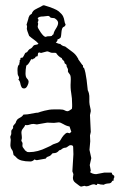

<svg xmlns="http://www.w3.org/2000/svg" viewBox="-20 -687 451 724"><path d="M234.4 -186.5 242.2 -184.6Q244.1 -184.6 245.6 -187Q247.1 -189.5 249 -189.5L242.2 -210Q230.5 -211.9 219.2 -218.8Q208 -225.6 201.2 -225.6L183.6 -223.6L158.2 -224.6Q158.2 -224.6 119.1 -217.8L106.4 -219.7Q98.6 -219.7 90.8 -216.8Q83 -213.9 75.2 -215.8Q73.2 -210 66.4 -202.1Q59.6 -194.3 61 -183.6Q62.5 -172.9 62.5 -166L60.5 -157.2Q60.5 -155.3 62 -153.3Q63.5 -151.4 64.5 -148.9Q65.4 -146.5 64.9 -143.6Q64.5 -140.6 64.5 -136.7Q64.5 -132.8 68.8 -127.9Q73.2 -123 75.2 -118.2L76.2 -119.1Q78.1 -119.1 79.6 -116.2Q81.1 -113.3 89.8 -113.3Q122.1 -113.3 157.2 -130.9L169.9 -136.7Q179.7 -143.6 190.9 -146.5Q202.1 -149.4 207 -157.2Q221.7 -183.6 233.4 -186.5ZM84 -255.9 116.2 -261.7Q124 -261.7 126.5 -263.2Q128.9 -264.6 147.5 -269.5Q166 -274.4 182.6 -274.4H206.1Q217.8 -274.4 223.6 -271Q229.5 -267.6 234.4 -267.6Q239.3 -267.6 251 -276.4Q252 -280.3 252 -284.2V-293Q252 -317.4 248.5 -336.4Q245.1 -355.5 246.6 -377.9Q248 -400.4 243.7 -405.8Q239.3 -411.1 237.3 -414.6Q235.4 -418 236.3 -421.9Q237.3 -425.8 233.9 -431.2Q230.5 -436.5 231 -439Q231.4 -441.4 230 -443.4Q228.5 -445.3 227.1 -445.8Q225.6 -446.3 224.1 -448.2Q222.7 -450.2 223.1 -451.2Q223.6 -452.1 222.2 -455.1Q220.7 -458 217.3 -460.4Q213.9 -462.9 212.9 -467.8Q200.2 -473.6 191.4 -487.3Q186.5 -488.3 181.2 -487.8Q175.8 -487.3 171.4 -488.8Q167 -490.2 164.1 -491.7Q161.1 -493.2 157.2 -493.2L134.8 -487.3Q133.8 -487.3 127.9 -489.3Q123 -488.3 123 -482.9Q123 -477.5 121.1 -474.6Q112.3 -474.6 112.3 -467.8Q107.4 -467.8 105.5 -464.8Q103.5 -461.9 97.7 -463.9Q93.8 -457 89.8 -450.2Q85.9 -443.4 79.1 -439.5Q76.2 -423.8 76.2 -410.2Q76.2 -396.5 82 -390.6Q87.9 -384.8 87.9 -378.4Q87.9 -372.1 83 -362.8Q78.1 -353.5 71.3 -353.5Q64.5 -353.5 62 -357.4Q59.6 -361.3 58.1 -366.2Q56.6 -371.1 55.7 -376.5Q54.7 -381.8 48.8 -387.7Q51.8 -387.7 51.8 -392.6Q51.8 -397.5 48.8 -401.4Q45.9 -405.3 45.9 -422.9Q45.9 -440.4 53.7 -445.3Q52.7 -445.3 52.7 -447.3L54.7 -456.1Q53.7 -456.1 53.7 -458L57.6 -463.9L56.6 -465.8Q57.6 -469.7 61 -469.2Q64.5 -468.8 66.4 -471.2Q68.4 -473.6 75.2 -487.3Q82 -489.3 84.5 -493.7Q86.9 -498 91.8 -502Q99.6 -504.9 103.5 -511.2Q107.4 -517.6 114.7 -518.1Q122.1 -518.6 125 -522.5Q117.2 -531.2 107.9 -537.6Q98.6 -543.9 89.8 -551.8Q81.1 -574.2 81.1 -578.1L82 -586.9Q82 -589.8 80.1 -593.8Q82 -601.6 84.5 -608.4Q86.9 -615.2 87.9 -621.1Q90.8 -629.9 95.7 -632.3Q100.6 -634.8 100.6 -637.2Q100.6 -639.6 105 -645Q109.4 -650.4 122.1 -656.2Q134.8 -662.1 142.6 -667H146.5Q189.5 -654.3 201.7 -644Q213.9 -633.8 217.8 -625.5Q221.7 -617.2 222.7 -609.4Q223.6 -601.6 227.5 -593.8Q225.6 -587.9 220.7 -585.9Q215.8 -584 213.9 -577.6Q211.9 -571.3 211.4 -562.5Q210.9 -553.7 209 -545.9Q206.1 -543.9 204.1 -541.5Q202.1 -539.1 197.3 -539.1Q197.3 -532.2 190.4 -526.4Q202.1 -521.5 204.1 -521.5H207Q213.9 -513.7 225.6 -511.7Q239.3 -501 252.4 -491.7Q265.6 -482.4 273.4 -467.8Q275.4 -465.8 274.9 -464.8Q274.4 -463.9 277.3 -460.4Q280.3 -457 283.2 -452.1Q286.1 -447.3 289.1 -443.8Q292 -440.4 292.5 -440.9Q293 -441.4 293 -433.6L293.9 -432.6L296.9 -430.7Q302.7 -416 306.6 -385.7Q310.5 -355.5 310.5 -351.1Q310.5 -346.7 312 -344.2Q313.5 -341.8 315.4 -334.5Q317.4 -327.1 316.9 -314Q316.4 -300.8 317.9 -292.5Q319.3 -284.2 320.8 -278.8Q322.3 -273.4 322.3 -267.6L319.3 -252.9L322.3 -189.5L319.3 -175.8L320.3 -154.3L317.4 -122.1L324.2 -90.8L318.4 -64.5L322.3 -43.9Q322.3 -40 319.3 -38.1Q329.1 -30.3 342.8 -30.3L373 -36.1H400.4Q402.3 -34.2 402.3 -32.2Q402.3 -30.3 404.8 -28.3Q407.2 -26.4 409.2 -25.4Q411.1 -24.4 411.1 -20.5Q411.1 -16.6 409.2 -14.2Q407.2 -11.7 409.2 -6.8Q403.3 -5.9 401.9 -2.4Q400.4 1 397 2.9Q393.6 4.9 386.7 4.9Q379.9 4.9 370.1 9.8Q366.2 8.8 360.4 8.8L348.6 5.9Q346.7 5.9 346.2 8.3Q345.7 10.7 342.8 10.7L335 7.8Q327.1 7.8 319.8 11.7Q312.5 15.6 304.7 15.6L298.8 13.7L286.1 16.6Q283.2 16.6 278.3 12.7Q273.4 8.8 264.2 2Q254.9 -4.9 254.9 -16.6L256.8 -30.3L252.9 -41L256.8 -105.5L255.9 -132.8Q255.9 -139.6 246.1 -139.6Q242.2 -139.6 238.8 -136.7Q235.4 -133.8 231.9 -131.8Q228.5 -129.9 225.1 -129.9Q221.7 -129.9 217.8 -127.9Q213.9 -126 211.4 -123.5Q209 -121.1 203.1 -120.1Q195.3 -109.4 182.6 -109.4H179.7Q176.8 -108.4 174.8 -105.5Q172.9 -102.5 169.4 -100.1Q166 -97.7 160.6 -96.2Q155.3 -94.7 152.3 -88.9L119.1 -83Q114.3 -83 110.4 -85.9Q102.5 -78.1 94.7 -78.1Q55.7 -78.1 43 -91.8Q38.1 -97.7 31.2 -102.5L28.3 -116.2Q26.4 -121.1 23.9 -124Q21.5 -127 20 -132.8Q18.6 -138.7 19.5 -146Q20.5 -153.3 20.5 -160.2L18.6 -170.9L22.5 -181.6V-191.4Q22.5 -195.3 24.4 -197.3Q26.4 -199.2 28.3 -202.1Q30.3 -205.1 29.3 -208.5Q28.3 -211.9 34.2 -217.8Q40 -223.6 40 -226.1Q40 -228.5 43.5 -233.9Q46.9 -239.3 55.2 -243.2Q63.5 -247.1 68.4 -254.9Q77.1 -255.9 84 -255.9ZM124 -597.7 122.1 -586.9Q122.1 -581.1 133.8 -564.5Q145.5 -547.9 152.3 -547.9Q158.2 -550.8 164.1 -550.3Q169.9 -549.8 175.8 -551.8Q176.8 -555.7 181.6 -557.6Q182.6 -566.4 190.9 -579.1Q199.2 -591.8 199.2 -600.6Q199.2 -609.4 187.5 -617.2Q185.5 -619.1 179.7 -619.1Q173.8 -619.1 169.9 -621.1Q166 -627 161.1 -627L143.6 -625Q124 -625 122.1 -617.2Q125 -615.2 125 -611.3Q125 -607.4 122.1 -603.5Z"/></svg>

Font: Mountains of Christmas
Style: Regular
Weight: 400
Designer: Crystal Kluge
Foundry: Font Diner, Inc DBA Tart Workshop
Version: Version 1.003